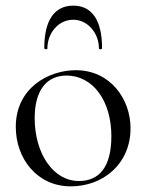

<svg xmlns="http://www.w3.org/2000/svg" viewBox="-20 -648 519 681"><path d="M231 13C345 13 443 -66 443 -193C443 -297 371 -399 249 -399C152 -399 36 -336 36 -198C36 -85 112 13 231 13ZM260 -6C167 -6 103 -106 103 -229C103 -327 145 -380 216 -380C309 -380 375 -291 375 -165C375 -53 330 -6 260 -6ZM148 -475C148 -531 187 -578 240 -578C290 -578 331 -532 331 -475C331 -473 342 -472 342 -477C342 -575 307 -628 240 -628C173 -628 137 -576 137 -477C137 -473 148 -472 148 -475Z"/></svg>

Font: Cormorant Garamond
Style: Regular
Weight: 400
Designer: Christian Thalmann (Catharsis Fonts)
Foundry: Catharsis Fonts
Version: Version 4.002;Glyphs 3.4 (3410)